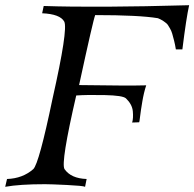

<svg xmlns="http://www.w3.org/2000/svg" viewBox="-58 -716 747 738"><path d="M477 -246 450 -245Q455 -262 452.5 -288.5Q450 -315 426 -338Q414 -349 345 -350.5Q276 -352 235 -349Q175 -90 190 -66Q215 -30 275 -28L269 2Q261 -2 199 -5Q137 -8 115 -8Q18 -8 -38 2L-31 -28Q29 -30 70 -66Q92 -87 144 -337Q204 -603 189 -633Q173 -662 104 -665L110 -693Q316 -686 669 -696Q658 -647 643 -526H618Q615 -545 611 -560.5Q607 -576 604 -586.5Q601 -597 595.5 -606.5Q590 -616 587 -620.5Q584 -625 577 -630Q570 -635 568 -636.5Q566 -638 558 -642Q550 -646 549 -646Q477 -658 308 -658Q301 -643 246 -389Q440 -386 504 -388Q495 -361 489 -325.5Q483 -290 480.5 -268.5Q478 -247 477 -246Z"/></svg>

Font: GFS Artemisia
Style: Italic
Weight: 400
Italic angle: -12°
Designer: Takis Katsoulidis and George D. Matthiopoulos
Foundry: George Matthiopoulos and Takis Katsoulidis
Version: Version 1.0